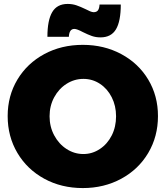

<svg xmlns="http://www.w3.org/2000/svg" viewBox="-20 -942 842 976"><path d="M783 -352Q783 -248 733.5 -164.5Q684 -81 596.5 -33.5Q509 14 401 14Q292 14 205 -33.5Q118 -81 68.5 -164.5Q19 -248 19 -352Q19 -455 68.5 -537.5Q118 -620 205 -667Q292 -714 401 -714Q509 -714 596.5 -667Q684 -620 733.5 -537.5Q783 -455 783 -352ZM232 -351Q232 -298 255.5 -254Q279 -210 318.5 -184.5Q358 -159 404 -159Q449 -159 487.5 -184.5Q526 -210 548 -253.5Q570 -297 570 -351Q570 -404 548 -447.5Q526 -491 488 -516Q450 -541 404 -541Q358 -541 318.5 -516Q279 -491 255.5 -447.5Q232 -404 232 -351ZM491 -752Q467 -752 447 -759Q427 -766 401 -779Q371 -795 358 -795Q332 -795 330 -755H221Q221 -839 245.5 -880.5Q270 -922 324 -922Q348 -922 368.5 -915Q389 -908 416 -895Q427 -889 438 -884.5Q449 -880 456 -880Q471 -880 478 -889.5Q485 -899 486 -919H594Q594 -834 569.5 -793Q545 -752 491 -752Z"/></svg>

Font: #9Slide03 Montserrat ExtraBold
Style: Regular
Weight: 800
Designer: Julieta Ulanovsky
Foundry: Julieta Ulanovsky
Version: Version 6.001